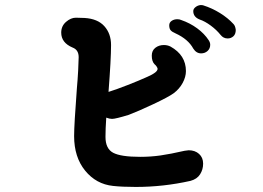

<svg xmlns="http://www.w3.org/2000/svg" viewBox="-20 -780 1040 759"><path d="M783 -133Q783 -110 771 -91Q759 -72 733 -65Q626 -41 517 -41Q463 -41 427 -45Q360 -52 316.5 -105.5Q273 -159 273 -242Q273 -287 284 -432Q287 -464 289 -501.5Q291 -539 291 -554Q291 -583 267 -592Q222 -611 222 -651Q222 -677 241 -693.5Q260 -710 280 -710L314 -709Q366 -706 392.5 -676.5Q419 -647 419 -602Q419 -547 409 -417H410Q439 -426 485 -444Q531 -462 564 -477Q603 -494 603 -508Q603 -511 599.5 -516.5Q596 -522 591 -526Q580 -537 580 -560Q580 -580 594 -591Q608 -602 628 -602Q642 -602 654 -596Q715 -562 715 -499Q715 -476 702 -452Q689 -428 666 -411Q645 -396 585.5 -368Q526 -340 489 -326Q437 -310 423 -310Q413 -310 400 -315Q397 -270 397 -239Q397 -192 427.5 -176Q458 -160 534 -160Q576 -160 614.5 -165.5Q653 -171 710 -184Q722 -186 726 -186Q751 -186 767 -171.5Q783 -157 783 -133ZM852 -642Q836 -662 813 -679Q790 -696 769 -703Q744 -713 744 -736Q744 -745 753 -752Q762 -759 773 -760Q780 -760 783 -759Q818 -748 849.5 -728.5Q881 -709 903 -685Q910 -678 912 -662Q912 -645 902.5 -636.5Q893 -628 880 -628Q863 -628 852 -642ZM744 -588Q724 -625 674 -648Q660 -654 654.5 -660.5Q649 -667 649 -680Q649 -691 658.5 -697.5Q668 -704 681 -704Q690 -704 696 -701Q731 -689 759.5 -668Q788 -647 805 -621Q811 -612 811 -603Q811 -588 800.5 -578.5Q790 -569 775 -569Q756 -569 744 -588Z"/></svg>

Font: Tsukimi Rounded
Style: Bold
Weight: 700
Designer: Takashi Funayama
Foundry: Takashi Funayama
Version: Version 1.032; ttfautohint (v1.8.3)